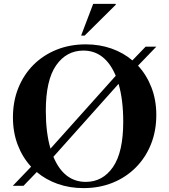

<svg xmlns="http://www.w3.org/2000/svg" viewBox="-20 -955 869 987"><path d="M421 -727Q492 -727 553 -705.5Q614 -684 660.5 -644.5L728.5 -715H783.5L689.5 -617.5Q733.5 -570 758.5 -505.5Q783.5 -441 783.5 -364Q783.5 -281.5 755.8 -212.8Q728 -144 677.5 -93.5Q627 -43 558.8 -15.5Q490.5 12 409 12Q338 12 277 -9.5Q216 -31 169 -70.5L101 0H46L140 -98Q96 -145.5 71.2 -210Q46.5 -274.5 46.5 -351.5Q46.5 -434 74.2 -502.8Q102 -571.5 152.2 -621.8Q202.5 -672 271 -699.5Q339.5 -727 421 -727ZM215.5 -385.5Q215.5 -273 239.5 -191L575 -565.5Q520.5 -695 408.5 -695Q321.5 -695 268.5 -619Q215.5 -543 215.5 -385.5ZM421 -20Q508 -20 560.8 -96.2Q613.5 -172.5 613.5 -329.5Q613.5 -442 589.5 -524L254.5 -149Q308.5 -20 421 -20ZM397 -772 459 -935H575V-930.5L415 -772Z"/></svg>

Font: Newsreader Display SemiBold
Style: Regular
Weight: 600
Designer: Hugues Gentile
Foundry: Production Type
Version: Version 1.001